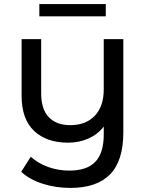

<svg xmlns="http://www.w3.org/2000/svg" viewBox="-20 -722 717 942"><path d="M585 -530H489V-284C489 -228 474.3 -184.7 445 -154C415.7 -123.3 375.7 -108 325 -108C279 -108 243.7 -121.2 219 -147.5C194.3 -173.8 182 -212.3 182 -263V-530H86V-252C86 -176 106.3 -118.7 147 -80C187.7 -41.3 243.3 -22 314 -22C350 -22 383.3 -28.8 414 -42.5C444.7 -56.2 469.7 -75.7 489 -101V-62C489 -2 475.3 42.5 448 71.5C420.7 100.5 378 115 320 115C283.3 115 248.5 109 215.5 97C182.5 85 154.3 68.3 131 47L84 121C111.3 146.3 146.5 165.8 189.5 179.5C232.5 193.2 277.7 200 325 200C411.7 200 476.7 177.8 520 133.5C563.3 89.2 585 20.7 585 -72ZM173 -702V-642H499V-702Z"/></svg>

Font: ICO Headline
Style: Regular
Weight: 500
Designer: Julieta Ulanovsky
Foundry: Julieta Ulanovsky
Version: Version 7.200